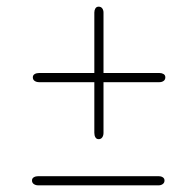

<svg xmlns="http://www.w3.org/2000/svg" viewBox="-20 -653 586 576"><path d="M78.5 -421Q78.5 -427.5 84 -430.8Q89.5 -434 97.5 -434H458.5Q465.5 -434 470.8 -430.8Q476 -427.5 476 -421Q476 -414 470.8 -410.2Q465.5 -406.5 458.5 -406.5H97Q89.5 -406.5 84 -410.2Q78.5 -414 78.5 -421ZM276 -235.5Q269.5 -235.5 266.2 -241Q263 -246.5 263 -254.5V-615.5Q263 -622.5 266.2 -627.8Q269.5 -633 276 -633Q283 -633 286.8 -627.8Q290.5 -622.5 290.5 -615.5V-254Q290.5 -246.5 286.8 -241Q283 -235.5 276 -235.5ZM76 -111.5Q76 -118 81.5 -121.2Q87 -124.5 95 -124.5H456Q463 -124.5 468.2 -121.2Q473.5 -118 473.5 -111.5Q473.5 -104.5 468.2 -100.8Q463 -97 456 -97H94.5Q87 -97 81.5 -100.8Q76 -104.5 76 -111.5Z"/></svg>

Font: Fraunces Thin
Style: Regular
Weight: 250
Version: Version 1.000;[b76b70a41]